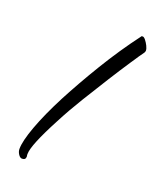

<svg xmlns="http://www.w3.org/2000/svg" viewBox="-125 -664 655 804"><g transform="rotate(20 202.0 -262.0)"><path d="M71 65Q62 65 54.5 53.5Q47 42 47 30Q47 -5 72 -73Q97 -141 142 -228Q186 -312 243 -406Q300 -500 364 -585Q365 -589 371 -589Q377 -589 384.5 -579.5Q392 -570 398 -558Q404 -546 404 -537Q404 -534 401 -528Q394 -519 384 -504Q374 -489 360 -468Q332 -426 297 -370.5Q262 -315 224 -253Q205 -222 188 -192Q171 -162 156 -133Q86 -1 86 38V44Q87 46 87 50Q87 65 71 65Z"/></g></svg>

Font: Birthstone Bounce Medium
Style: Regular
Weight: 500
Designer: Robert E. Leuschke
Foundry: Rob Leuschke
Version: Version 1.010; ttfautohint (v1.8.3)